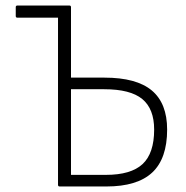

<svg xmlns="http://www.w3.org/2000/svg" viewBox="-20 -675 675 695"><path d="M196 0Q190 0 190 -6V-611H43Q37 -611 37 -617V-649Q37 -655 43 -655H231Q237 -655 237 -649V-394H358Q474 -394 529.5 -347.5Q585 -301 585 -206Q585 -101 531 -50.5Q477 0 365 0ZM237 -42H363Q454 -42 496 -81Q538 -120 538 -206Q538 -281 495 -316.5Q452 -352 357 -352H237Z"/></svg>

Font: Sofia Sans Semi Condensed Light
Style: Regular
Weight: 300
Designer: Botio Nikoltchev, Ani Petrova
Foundry: lettersoup
Version: Version 4.100; ttfautohint (v1.8.4.7-5d5b)